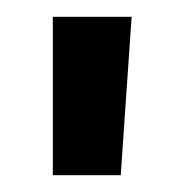

<svg xmlns="http://www.w3.org/2000/svg" viewBox="-20 -664 221 229"><path d="M43 -455V-644H137L124 -455Z"/></svg>

Font: Kanit
Style: Regular
Weight: 400
Designer: Katatrad Team
Foundry: CadsonDemak
Version: Version 2.000; ttfautohint (v1.8.3)